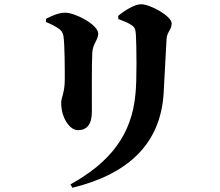

<svg xmlns="http://www.w3.org/2000/svg" viewBox="-20 -813 1040 907"><path d="M313 58 322 74C580 11 738 -129 753 -372C757 -432 763 -574 767 -631C769 -661 791 -674 791 -702C791 -737 690 -793 646 -793C616 -793 568 -763 538 -738L539 -723C560 -715 582 -707 599 -696C618 -684 620 -675 622 -648C625 -597 627 -437 620 -370C603 -176 500 -46 313 58ZM348 -198C390 -198 414 -225 414 -285C414 -367 413 -520 416 -564C418 -607 444 -624 444 -654C444 -696 336 -753 288 -753C257 -753 224 -738 197 -724V-709C220 -700 243 -688 257 -678C271 -668 277 -659 280 -641C286 -598 286 -488 286 -437C286 -375 269 -352 269 -327C269 -257 309 -198 348 -198Z"/></svg>

Font: GenKiMin2 TW H
Style: Regular
Weight: 900
Version: Version 2.100;PS 2.1;hotconv 16.6.51;makeotf.lib2.5.65220 DE